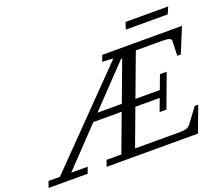

<svg xmlns="http://www.w3.org/2000/svg" viewBox="-200 -1000 1383 1193"><g transform="rotate(-20 492.0 -403.0)"><path d="M717.3 -760.3 732.4 -805.7H1014.6L994.6 -760.3ZM-69.8 0 -55.2 -41H20L583 -617.7Q556.2 -622.1 511.2 -622.1L525.9 -663.1H1053.7L985.8 -498H962.4L965.8 -594.7Q966.3 -607.4 952.1 -612.5Q938 -617.7 902.3 -617.7H731.9L626.5 -335.4H787.6L822.3 -427.7H866.7L784.7 -207H739.7L770.5 -289.6H609.4L519 -46.9H823.2Q867.2 -46.9 885.3 -71.3L958 -168.5H981L918 0H314L328.6 -41H426.3L519 -289.6H331.5L94.7 -41H203.6L188.5 0ZM634.3 -597.7Q629.9 -600.6 628.9 -601.1L375.5 -335.4H536.6Z"/></g></svg>

Font: Elstob 6pt
Style: Italic
Weight: 400
Italic angle: -20°
Designer: Peter S. Baker
Version: Version 1.015